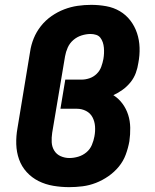

<svg xmlns="http://www.w3.org/2000/svg" viewBox="-20 -763 640 791"><path d="M265 8Q265 8 265 8Q265 8 265 8Q232 8 199.5 2.5Q167 -3 139 -17Q111 -31 90 -54Q69 -77 58.5 -106.5Q48 -136 47 -169Q46 -202 52 -235L104 -550Q108 -578 119 -605Q130 -632 148.5 -655.5Q167 -679 192 -696.5Q217 -714 244.5 -724.5Q272 -735 300 -739Q328 -743 356 -743Q387 -743 417.5 -737.5Q448 -732 473.5 -717Q499 -702 517 -678.5Q535 -655 544.5 -626.5Q554 -598 555 -566.5Q556 -535 550 -504Q547 -483 539.5 -462.5Q532 -442 518 -424.5Q504 -407 485.5 -393.5Q467 -380 447 -371Q469 -357 484.5 -336Q500 -315 508 -290Q516 -265 516.5 -237Q517 -209 513 -181Q508 -153 498 -126Q488 -99 469.5 -76.5Q451 -54 426.5 -37Q402 -20 375 -9.5Q348 1 320 4.5Q292 8 265 8ZM266 -112Q284 -112 302.5 -117.5Q321 -123 336 -135.5Q351 -148 358.5 -166Q366 -184 369 -201Q373 -222 371.5 -242.5Q370 -263 361 -280Q352 -297 334.5 -306Q317 -315 296 -315H229L249 -435H316Q332 -435 348.5 -440.5Q365 -446 378 -458.5Q391 -471 397 -487.5Q403 -504 406 -520Q408 -532 408.5 -543.5Q409 -555 408 -566.5Q407 -578 403.5 -588.5Q400 -599 393.5 -607.5Q387 -616 376 -619.5Q365 -623 353 -623Q335 -623 316 -617Q297 -611 282 -598Q267 -585 259 -567Q251 -549 248 -531L195 -216Q192 -196 193 -177Q194 -158 203.5 -142.5Q213 -127 230 -119.5Q247 -112 266 -112Z"/></svg>

Font: Iosevka SS04 Hv Ex Obl
Style: Regular
Weight: 900
Width: 7
Italic angle: -9°
Monospace: yes
Designer: Belleve Invis
Foundry: Belleve Invis
Version: Version 19.0.0; ttfautohint (v1.8.4)